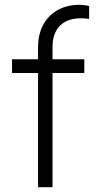

<svg xmlns="http://www.w3.org/2000/svg" viewBox="-20 -777 430 797"><path d="M198 0V-474H330V-531H198V-582C198 -662 245 -701 314 -701C322 -701 339 -701 350 -698V-752C339 -755 323 -757 308 -757C213 -757 138 -694 138 -582V-531H30V-474H138V0Z"/></svg>

Font: Plus Jakarta Sans Light
Style: Regular
Weight: 300
Designer: Gumpita Rahayu
Foundry: Tokotype
Version: Version 2.071;gftools[0.9.30]